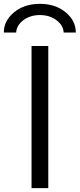

<svg xmlns="http://www.w3.org/2000/svg" viewBox="-47 -967 410 987"><path d="M342.8 -799.8H280.3Q278.3 -836.9 243.2 -863.3Q208 -889.6 158.2 -889.6Q108.4 -889.6 73.2 -863.3Q38.1 -836.9 36.1 -799.8H-27.3Q-27.3 -860.4 25.4 -903.8Q78.1 -947.3 158.2 -947.3Q238.3 -947.3 290.5 -903.8Q342.8 -860.4 342.8 -799.8ZM115.2 0V-730.5H201.2V0Z"/></svg>

Font: Mgen+ 1c regular
Style: Regular
Weight: 400
Designer: [Source Han Sans]
Ryoko NISHIZUKA  (kana & ideographs); Paul D. Hunt (Latin, Greek & Cyrillic); Wenlong ZHANG  (bopomofo
Version: Version 1.059.20150602